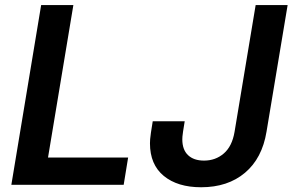

<svg xmlns="http://www.w3.org/2000/svg" viewBox="-20 -748 1184 777"><path d="M25.9 0 146.5 -727.5H276.9L174.3 -110.4H498.5L480.5 0ZM793.9 9.8Q698.7 9.8 642.8 -36.1Q586.9 -82 586.9 -168Q586.9 -175.3 587.6 -184.8Q588.4 -194.3 590.8 -211.2Q593.3 -228 598.1 -257.3H727.5Q723.1 -230.5 720.9 -216.3Q718.8 -202.1 718.3 -195.6Q717.8 -189 717.8 -184.1Q717.8 -142.1 741 -120.1Q764.2 -98.1 805.7 -98.1Q852.5 -98.1 886 -127.2Q919.4 -156.2 929.2 -214.4L1014.6 -727.5H1144L1058.6 -215.3Q1041 -107.4 971.4 -48.8Q901.9 9.8 793.9 9.8Z"/></svg>

Font: Inter 17pt SemiBold
Style: Italic
Weight: 600
Italic angle: -9.3988°
Version: Version 4.001;git-66647c0bb